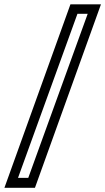

<svg xmlns="http://www.w3.org/2000/svg" viewBox="-92 -770 488 890"><path d="M-71.5 100.5 234.5 -750H376L70 100.5ZM-8.5 54.5H39L314.5 -706H267Z"/></svg>

Font: Tourney Thin Medium
Style: Italic
Weight: 500
Italic angle: -12°
Version: Version 1.015